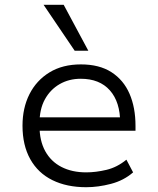

<svg xmlns="http://www.w3.org/2000/svg" viewBox="-20 -774 660 802"><path d="M340 8Q259 8 199 -21.5Q139 -51 106.5 -109Q74 -167 74 -249Q74 -323 103 -380.5Q132 -438 186.5 -471.5Q241 -505 318 -505Q395 -505 445.5 -472.5Q496 -440 521 -382.5Q546 -325 546 -248V-228H125V-284H504L482 -261Q482 -348 439 -396.5Q396 -445 317 -445Q268 -445 229 -422.5Q190 -400 167.5 -359Q145 -318 145 -259V-249Q145 -186 169 -142.5Q193 -99 237 -76.5Q281 -54 340 -54Q380 -54 424.5 -64.5Q469 -75 508 -107L536 -54Q497 -20 443.5 -6Q390 8 340 8ZM292 -562 162 -754H246L349 -562Z"/></svg>

Font: Nunito Sans 6pt Light
Style: Regular
Weight: 300
Version: Version 3.101;gftools[0.9.27]